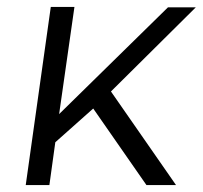

<svg xmlns="http://www.w3.org/2000/svg" viewBox="-20 -532 583 552"><path d="M54 0 126 -512H194L150 -204L463 -511H543L299 -269L486 0H401L248 -220L139 -123L122 0Z"/></svg>

Font: Chivo ExtraLight
Style: Italic
Weight: 250
Italic angle: -8.05°
Designer: Hector Gatti
Foundry: Omnibus-Type
Version: Version 2.002